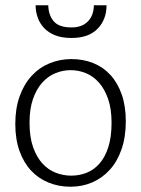

<svg xmlns="http://www.w3.org/2000/svg" viewBox="-20 -700 536 728"><path d="M457 -240Q457 -181 441 -134.5Q425 -88 396.5 -56.5Q368 -25 330 -8.5Q292 8 247 8Q203 8 164.5 -7.5Q126 -23 98 -53Q70 -83 54 -127.5Q38 -172 38 -230Q38 -289 54.5 -335Q71 -381 100 -412.5Q129 -444 168 -460Q207 -476 251 -476Q295 -476 333 -461Q371 -446 398.5 -416Q426 -386 441.5 -342Q457 -298 457 -240ZM403 -235Q403 -287 390 -324.5Q377 -362 355.5 -386.5Q334 -411 306 -422.5Q278 -434 248 -434Q218 -434 190 -422.5Q162 -411 140 -386.5Q118 -362 105 -324.5Q92 -287 92 -235Q92 -180 105.5 -142Q119 -104 141 -80Q163 -56 191.5 -45Q220 -34 250 -34Q280 -34 307.5 -44.5Q335 -55 356.5 -79Q378 -103 390.5 -141.5Q403 -180 403 -235ZM163 -680Q164 -642 184 -619Q204 -596 251 -596Q290 -596 312.5 -618Q335 -640 336 -680H384Q384 -626 350 -591Q316 -556 251 -556Q215 -556 189.5 -566Q164 -576 147.5 -593.5Q131 -611 123 -633.5Q115 -656 115 -680Z"/></svg>

Font: Mukta Vaani ExtraLight
Style: Regular
Weight: 275
Designer: Noopur Datye, Girish Dalvi, Yashodeep Gholap, Pallavi Karambelkar
Foundry: Ek Type
Version: Version 2.538;PS 1.000;hotconv 16.6.51;makeotf.lib2.5.65220;